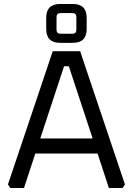

<svg xmlns="http://www.w3.org/2000/svg" viewBox="-20 -948 670 968"><path d="M20 -18 246 -690H384L610 -18L598 0H529L472 -174H158L101 0H32ZM183 -250H447L327 -614H303ZM213 -802V-858Q213 -928 283 -928H347Q417 -928 417 -858V-802Q417 -732 347 -732H283Q213 -732 213 -802ZM265 -798Q265 -778 285 -778H345Q365 -778 365 -798V-862Q365 -882 345 -882H285Q265 -882 265 -862Z"/></svg>

Font: Oxanium
Style: Regular
Weight: 400
Designer: Severin Meyer
Version: Version 1.001